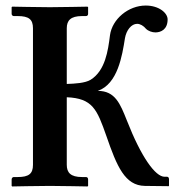

<svg xmlns="http://www.w3.org/2000/svg" viewBox="-20 -671 642 693"><path d="M589 1 590 -1V-24C590 -30 587 -33 583 -33H574C541 -33 490 -103 438 -236C414 -296 396 -343 333 -343C405 -368 421 -470 431 -533C436 -562 454 -585 475 -585C486 -585 498 -578 507 -567C515 -559 529 -554 541 -554C560 -554 585 -564 585 -601C585 -624 554 -651 506 -651C443 -651 385 -602 377 -544C370 -488 360 -416 307 -383C287 -371 251 -369 221 -368V-569C221 -597 235 -613 276 -613H290C295 -613 298 -616 298 -621V-645L296 -647C296 -647 196 -645 160 -645C121 -645 24 -647 24 -647L22 -645V-621C22 -616 26 -613 30 -613H44C84 -613 99 -601 99 -569V-76C99 -44 84 -32 44 -32H30C26 -32 22 -29 22 -23V0L24 2C24 2 121 0 160 0C196 0 296 2 296 2L298 0V-23C298 -29 295 -32 290 -32H276C235 -32 221 -48 221 -76V-320C314 -316 330 -277 364 -180C402 -70 431 -1 503 0Z"/></svg>

Font: Libertinus Serif Semibold
Style: Regular
Weight: 600
Designer: Philipp H. Poll, Khaled Hosny
Foundry: Caleb Maclennan
Version: Version 7.050;RELEASE